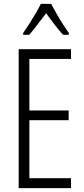

<svg xmlns="http://www.w3.org/2000/svg" viewBox="-20 -967 432 987"><path d="M345 0H76V-714H345V-664H131V-399H333V-349H131V-51H345ZM243 -947Q255 -924 272 -894.5Q289 -865 306 -838.5Q323 -812 334 -797V-788H304Q283 -811 260.5 -840.5Q238 -870 217 -899Q196 -872 172.5 -840.5Q149 -809 130 -788H99V-797Q113 -817 130 -843.5Q147 -870 163 -897.5Q179 -925 190 -947Z"/></svg>

Font: Noto Sans Myanmar ExtraCondensed Light
Style: Regular
Weight: 300
Width: 2
Designer: Monotype Design Team
Foundry: Monotype Imaging Inc.
Version: Version 2.107; ttfautohint (v1.8.4.7-5d5b)